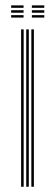

<svg xmlns="http://www.w3.org/2000/svg" viewBox="-20 -712 210 732"><path d="M99.5 0V-600H109.2V0ZM60.5 0V-600H70.2V0ZM80 0V-600H89.8V0ZM101.5 -682.2V-691.5H148.8V-682.2ZM22.5 -645V-654.2H69.8V-645ZM22.5 -663.5V-673H69.8V-663.5ZM22.5 -682.2V-691.5H69.8V-682.2ZM101.5 -645V-654.2H148.8V-645ZM101.5 -663.5V-673H148.8V-663.5Z"/></svg>

Font: Big Shoulders Inline Text Thin ExtraLight
Style: Regular
Weight: 250
Version: Version 2.002